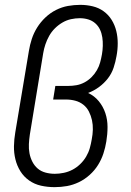

<svg xmlns="http://www.w3.org/2000/svg" viewBox="-20 -763 540 791"><path d="M205 8Q176 8 149 2Q122 -4 100 -19.5Q78 -35 64 -57.5Q50 -80 43.5 -106.5Q37 -133 37.5 -161Q38 -189 43 -218L99 -553Q103 -578 111 -602.5Q119 -627 133 -649.5Q147 -672 167 -691Q187 -710 211 -722Q235 -734 260 -738.5Q285 -743 311 -743Q337 -743 362 -737Q387 -731 407 -716.5Q427 -702 440 -681Q453 -660 459 -635.5Q465 -611 465 -584.5Q465 -558 460 -532Q456 -508 448 -484Q440 -460 424.5 -440Q409 -420 388 -404.5Q367 -389 343 -380Q369 -368 387 -346Q405 -324 414 -297Q423 -270 423 -240Q423 -210 418 -180Q414 -155 406 -130.5Q398 -106 384 -83.5Q370 -61 349.5 -42.5Q329 -24 305 -12.5Q281 -1 256 3.5Q231 8 205 8ZM206 -47Q224 -47 243 -51Q262 -55 279 -64Q296 -73 310.5 -87Q325 -101 335 -118Q345 -135 350 -153Q355 -171 358 -189Q362 -209 362.5 -229Q363 -249 359 -267.5Q355 -286 346.5 -303Q338 -320 323.5 -331.5Q309 -343 290.5 -348Q272 -353 252 -353H199L208 -409H261Q278 -409 295 -412Q312 -415 328 -423.5Q344 -432 357 -445Q370 -458 379 -473.5Q388 -489 392.5 -505.5Q397 -522 400 -539Q403 -556 403.5 -574Q404 -592 401.5 -609Q399 -626 392 -641Q385 -656 372.5 -667Q360 -678 343.5 -683Q327 -688 309 -688Q291 -688 272.5 -684Q254 -680 237 -670Q220 -660 206 -646Q192 -632 182.5 -615Q173 -598 167 -580Q161 -562 158 -544L103 -209Q100 -189 99 -169.5Q98 -150 101.5 -131.5Q105 -113 113.5 -96.5Q122 -80 135.5 -68.5Q149 -57 167.5 -52Q186 -47 206 -47Z"/></svg>

Font: Iosevka Curly Slab LtObl
Style: Regular
Weight: 300
Italic angle: -9°
Monospace: yes
Designer: Belleve Invis
Foundry: Belleve Invis
Version: Version 11.0.0; ttfautohint (v1.8.3)